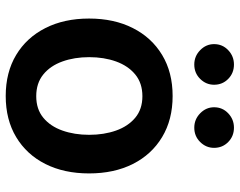

<svg xmlns="http://www.w3.org/2000/svg" viewBox="-101 -699 810 648"><g transform="rotate(90 304.0 -375.0)"><path d="M304 10.7Q224.1 10.7 165.5 -24.5Q106.9 -59.7 74.8 -123Q42.6 -186.4 42.6 -270.6Q42.6 -355.1 74.8 -418.5Q106.9 -481.9 165.5 -517.2Q224.1 -552.6 304 -552.6Q383.9 -552.6 442.6 -517.2Q501.4 -481.9 533.4 -418.5Q565.3 -355.1 565.3 -270.6Q565.3 -186.4 533.4 -123Q501.4 -59.7 442.6 -24.5Q383.9 10.7 304 10.7ZM304.7 -92.3Q348.4 -92.3 377.3 -116.1Q406.2 -139.9 420.6 -180.6Q435 -221.2 435 -271Q435 -321 420.6 -361.7Q406.2 -402.3 377.3 -426.5Q348.4 -450.6 304.7 -450.6Q260.7 -450.6 231.4 -426.5Q202.1 -402.3 187.5 -361.7Q172.9 -321 172.9 -271Q172.9 -221.2 187.5 -180.6Q202.1 -139.9 231.4 -116.1Q260.7 -92.3 304.7 -92.3ZM197.8 -625.7Q169.7 -625.7 149.3 -645.6Q128.9 -665.5 128.9 -692.5Q128.9 -720.9 149.3 -740.2Q169.7 -759.6 197.8 -759.6Q226.6 -759.6 246.3 -740.2Q266 -720.9 266 -692.5Q266 -665.5 246.3 -645.6Q226.6 -625.7 197.8 -625.7ZM410.9 -625.7Q382.8 -625.7 362.4 -645.6Q342 -665.5 342 -692.5Q342 -720.9 362.4 -740.2Q382.8 -759.6 410.9 -759.6Q439.6 -759.6 459.3 -740.2Q479 -720.9 479 -692.5Q479 -665.5 459.3 -645.6Q439.6 -625.7 410.9 -625.7Z"/></g></svg>

Font: Inter Zeller Semi Bold
Style: Regular
Weight: 600
Designer: Rasmus Andersson; Joe Bland
Foundry: zeller
Version: Version 3.015;git-dec3a8cb1